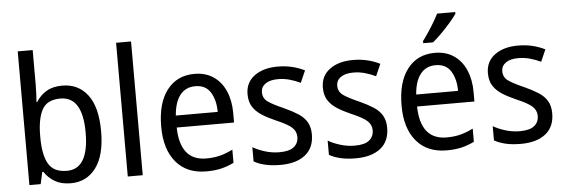

<svg xmlns="http://www.w3.org/2000/svg" viewBox="-50 -921 3202 1087"><g transform="rotate(-5 1551.5 -378.0)"><path d="M163 -563Q163 -536 161.5 -510Q160 -484 159 -465H163Q186 -502 222 -523.5Q258 -545 312 -545Q403 -545 456 -475.5Q509 -406 509 -268Q509 -132 456 -61Q403 10 313 10Q259 10 222.5 -11.5Q186 -33 163 -68H157L142 0H78V-760H163ZM295 -473Q219 -473 191 -421Q163 -369 163 -273V-263Q163 -164 192.5 -113Q222 -62 297 -62Q421 -62 421 -269Q421 -473 295 -473Z M722 0H637V-760H722Z M1063 -546Q1126 -546 1171 -515.5Q1216 -485 1239.5 -430.5Q1263 -376 1263 -306V-252H937Q941 -63 1089 -63Q1132 -63 1167 -72Q1202 -81 1240 -100V-25Q1203 -7 1166.5 1.5Q1130 10 1083 10Q972 10 911 -63Q850 -136 850 -264Q850 -398 907 -472Q964 -546 1063 -546ZM1062 -476Q1007 -476 975.5 -436Q944 -396 938 -320H1176Q1176 -387 1148.5 -431.5Q1121 -476 1062 -476Z M1696 -147Q1696 -70 1645 -30Q1594 10 1505 10Q1456 10 1419 1.5Q1382 -7 1354 -23V-104Q1382 -87 1422.5 -74.5Q1463 -62 1505 -62Q1561 -62 1587 -83Q1613 -104 1613 -140Q1613 -171 1589.5 -193Q1566 -215 1500 -243Q1454 -263 1421.5 -284Q1389 -305 1371 -333.5Q1353 -362 1353 -405Q1353 -471 1403.5 -508.5Q1454 -546 1536 -546Q1579 -546 1617 -537Q1655 -528 1689 -511L1659 -443Q1630 -457 1598 -466Q1566 -475 1532 -475Q1486 -475 1460.5 -457Q1435 -439 1435 -409Q1435 -375 1461.5 -355.5Q1488 -336 1554 -307Q1598 -287 1630 -266.5Q1662 -246 1679 -217.5Q1696 -189 1696 -147Z M2124 -147Q2124 -70 2073 -30Q2022 10 1933 10Q1884 10 1847 1.5Q1810 -7 1782 -23V-104Q1810 -87 1850.5 -74.5Q1891 -62 1933 -62Q1989 -62 2015 -83Q2041 -104 2041 -140Q2041 -171 2017.5 -193Q1994 -215 1928 -243Q1882 -263 1849.5 -284Q1817 -305 1799 -333.5Q1781 -362 1781 -405Q1781 -471 1831.5 -508.5Q1882 -546 1964 -546Q2007 -546 2045 -537Q2083 -528 2117 -511L2087 -443Q2058 -457 2026 -466Q1994 -475 1960 -475Q1914 -475 1888.5 -457Q1863 -439 1863 -409Q1863 -375 1889.5 -355.5Q1916 -336 1982 -307Q2026 -287 2058 -266.5Q2090 -246 2107 -217.5Q2124 -189 2124 -147Z M2429 -546Q2492 -546 2537 -515.5Q2582 -485 2605.5 -430.5Q2629 -376 2629 -306V-252H2303Q2307 -63 2455 -63Q2498 -63 2533 -72Q2568 -81 2606 -100V-25Q2569 -7 2532.5 1.5Q2496 10 2449 10Q2338 10 2277 -63Q2216 -136 2216 -264Q2216 -398 2273 -472Q2330 -546 2429 -546ZM2428 -476Q2373 -476 2341.5 -436Q2310 -396 2304 -320H2542Q2542 -387 2514.5 -431.5Q2487 -476 2428 -476ZM2565 -756Q2552 -737 2527.5 -708.5Q2503 -680 2475 -652Q2447 -624 2425 -606H2369V-618Q2393 -650 2419 -691Q2445 -732 2462 -766H2565Z M3062 -147Q3062 -70 3011 -30Q2960 10 2871 10Q2822 10 2785 1.5Q2748 -7 2720 -23V-104Q2748 -87 2788.5 -74.5Q2829 -62 2871 -62Q2927 -62 2953 -83Q2979 -104 2979 -140Q2979 -171 2955.5 -193Q2932 -215 2866 -243Q2820 -263 2787.5 -284Q2755 -305 2737 -333.5Q2719 -362 2719 -405Q2719 -471 2769.5 -508.5Q2820 -546 2902 -546Q2945 -546 2983 -537Q3021 -528 3055 -511L3025 -443Q2996 -457 2964 -466Q2932 -475 2898 -475Q2852 -475 2826.5 -457Q2801 -439 2801 -409Q2801 -375 2827.5 -355.5Q2854 -336 2920 -307Q2964 -287 2996 -266.5Q3028 -246 3045 -217.5Q3062 -189 3062 -147Z"/></g></svg>

Font: Noto Sans Gurmukhi UI SemiCondensed
Style: Regular
Weight: 400
Width: 4
Designer: Jelle Bosma - Monotype Design Team
Foundry: Monotype Imaging Inc.
Version: Version 2.004; ttfautohint (v1.8.4.7-5d5b)